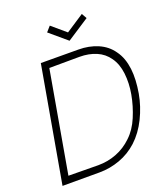

<svg xmlns="http://www.w3.org/2000/svg" viewBox="-167 -1060 1013 1172"><g transform="rotate(-20 339.5 -474.0)"><path d="M266.5 -913.5 296 -947 386.5 -870 504 -947 523 -913.5 378 -819ZM664.5 -371Q650.5 -292.5 614 -218Q578 -145 524 -95Q472.5 -48 407.8 -24.5Q343 -1 275 -1H34.5L166.5 -751L409.5 -750Q479 -750 535.8 -725.5Q592.5 -701 626 -653Q645.5 -626.5 656.5 -595.5Q667.5 -564.5 671.8 -529Q676 -493.5 674 -454Q672 -414.5 664.5 -371ZM620 -382.5Q632.5 -452 625 -516.5Q617.5 -580 586.5 -623Q557.5 -665 509.5 -685.5Q461.5 -706 401 -706L205 -705L89.5 -47L283.5 -45Q345.5 -45 402.2 -67Q459 -89 504 -132.5Q550.5 -176 578.5 -243Q593 -277.5 603.2 -312Q613.5 -346.5 620 -382.5Z"/></g></svg>

Font: Russisch Sans ExtraLight
Style: Italic
Weight: 200
Width: 4
Italic angle: -10°
Designer: Michael Sharanda (font) & Cristiano Sobral (main changes)
Foundry: Michael Sharanda
Version: Version 2.00;September 8, 2020;FontCreator 13.0.0.2681 64-bi